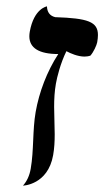

<svg xmlns="http://www.w3.org/2000/svg" viewBox="-20 -582 329 604"><path d="M76.6 -51C72.7 -29 64.7 -12 52.3 2C52.3 2 130.6 0 147.2 -94C151 -115.6 152.1 -137.4 152.1 -159.5C152.1 -187.8 150.3 -216.6 150.3 -245.8C150.3 -269.9 151.5 -294.3 155.9 -319C159.6 -340 170.2 -383 188.9 -421C201.6 -414 224.9 -404 245.9 -404C251.9 -404 259 -405 264.4 -407C274.3 -418 284.2 -440 285.8 -449C287.3 -457.5 288.1 -465.1 288.1 -471.9C288.1 -513.7 256.4 -524.6 153.7 -528C137.4 -532 128.4 -543 127.7 -562C127.7 -562 86.7 -556 73.6 -482C72.8 -477.1 72.3 -472.4 72.3 -468C72.3 -431.1 102.6 -412 163.3 -412C127.6 -357 103.1 -292 92.2 -230C82 -172 86.8 -109 76.6 -51Z"/></svg>

Font: Linux Biolinum O 
Style: Bold Italic
Weight: 700
Designer: Philipp H. Poll
Foundry: Philipp H. Poll
Version: Version 1.3.2